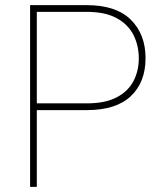

<svg xmlns="http://www.w3.org/2000/svg" viewBox="-20 -731 641 751"><path d="M319.8 -300.3H124V0H97.7V-710.9H319.8Q433.6 -710.9 491.5 -654.1Q549.3 -597.2 549.3 -503.4Q549.3 -409.2 491.5 -354.7Q433.6 -300.3 319.8 -300.3ZM319.8 -684.6H124V-326.7H319.8Q391.6 -326.7 436.5 -350.3Q481.4 -374 502.2 -414.1Q522.9 -454.1 522.9 -502.4Q522.9 -552.7 502.2 -594Q481.4 -635.3 436.5 -659.9Q391.6 -684.6 319.8 -684.6Z"/></svg>

Font: Vazirmatn UI FD Thin
Style: Regular
Weight: 100
Designer: Saber Rastikerdar
Foundry: Saber Rastikerdar
Version: Version 33.003